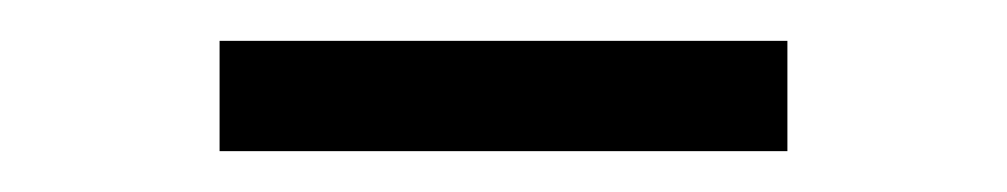

<svg xmlns="http://www.w3.org/2000/svg" viewBox="-20 -758 493 94"><path d="M87.5 -684V-738H365.5V-684Z"/></svg>

Font: Encode Sans Condensed
Style: Regular
Weight: 400
Width: 3
Designer: Multiple Designers
Foundry: Impallari Type
Version: Version 2.000